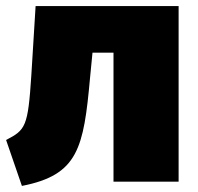

<svg xmlns="http://www.w3.org/2000/svg" viewBox="-20 -597 652 631"><path d="M97 -577 83 -350C72 -180 64 -170 0 -137L52 14C237 -22 255 -110 276 -342L284 -424H353V0H567V-577Z"/></svg>

Font: Glow Sans SC Normal Heavy
Style: Regular
Weight: 900
Designer: Ryoko NISHIZUKA (kana, bopomofo & ideographs); Paul D. Hunt (Latin, Greek & Cyrillic); Sandoll Communications, Soo-young
Version: Version 0.93